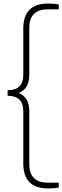

<svg xmlns="http://www.w3.org/2000/svg" viewBox="-20 -838 353 1088"><path d="M253 230Q112 230 112 88V-207Q112 -253 89.5 -274Q67 -295 25 -295H23V-327H25Q67 -327 89.5 -348.2Q112 -369.5 112 -415V-676Q112 -818 253 -818Q288 -818 313 -813V-785H251Q146 -785 146 -680V-415Q146 -333.5 85.5 -311Q146 -288.5 146 -207V92Q146 197 251 197H313V225Q288 230 253 230Z"/></svg>

Font: Encode Sans Condensed Thin
Style: Regular
Weight: 100
Width: 3
Designer: Multiple Designers
Foundry: Impallari Type
Version: Version 3.000; ttfautohint (v1.8.3) -l 8 -r 50 -G 200 -x 14 